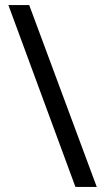

<svg xmlns="http://www.w3.org/2000/svg" viewBox="-20 -735 412 756"><path d="M95 -715H13L277 1H361Z"/></svg>

Font: Noto Sans Khmer UI SemiCondensed
Style: Regular
Weight: 400
Width: 4
Designer: Danh Hong and the Monotype Design Team
Foundry: Monotype Imaging Inc.
Version: Version 2.002